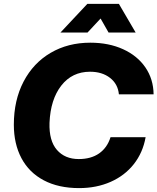

<svg xmlns="http://www.w3.org/2000/svg" viewBox="-20 -956 808 985"><path d="M51 -316Q51 -442 101 -537.5Q151 -633 240 -685Q329 -737 443 -737Q538 -737 611.5 -703.5Q685 -670 726 -610Q767 -550 768 -472H590Q585 -525 544.5 -556.5Q504 -588 442 -588Q350 -588 294.5 -517Q239 -446 234 -326Q231 -234 272 -187Q313 -140 384 -140Q447 -140 488.5 -169Q530 -198 547 -252H727Q713 -173 666.5 -114Q620 -55 547.5 -23Q475 9 386 9Q280 9 204.5 -31Q129 -71 90 -144.5Q51 -218 51 -316ZM428 -936H590L676 -789H537L496 -861L429 -789H290Z"/></svg>

Font: Mona Sans ExtraBold
Style: Italic
Weight: 800
Italic angle: -11.7°
Designer: Deni Anggara
Foundry: GitHub
Version: Version 2.000